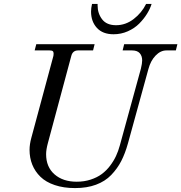

<svg xmlns="http://www.w3.org/2000/svg" viewBox="-20 -936 920 974"><path d="M129.9 -175.8Q129.9 -204.1 139.2 -237.8L251 -652.8Q252 -656.7 252 -664.1Q252 -672.9 247.6 -676.5Q243.2 -680.2 231.9 -680.2H155.8L164.1 -711.9H460L452.1 -680.2H376Q349.1 -680.2 341.8 -652.8L223.1 -210.9Q213.9 -177.2 213.9 -153.8Q213.9 -88.9 256.6 -51.5Q299.3 -14.2 369.1 -14.2Q407.2 -14.2 439.9 -24.9Q472.7 -35.6 496.1 -53Q519.5 -70.3 538.1 -94.7Q556.6 -119.1 568.4 -144.3Q580.1 -169.4 587.9 -198.2L694.8 -587.9Q701.2 -614.3 701.2 -629.9Q701.2 -652.3 688.7 -666.3Q676.3 -680.2 649.9 -680.2H602.1L609.9 -711.9H879.9L872.1 -680.2H824.2Q794.4 -680.2 769.3 -654.1Q744.1 -627.9 732.9 -585.9L628.9 -208Q614.7 -157.2 595 -118.9Q575.2 -80.6 544.2 -48.3Q513.2 -16.1 467 1Q420.9 18.1 360.8 18.1Q302.7 18.1 257.8 2.9Q212.9 -12.2 185.3 -39.1Q157.7 -65.9 143.8 -100.6Q129.9 -135.3 129.9 -175.8ZM441.9 -877Q441.9 -894 446.8 -916H475.1V-908.2Q475.1 -868.2 498 -838.1Q521 -808.1 568.8 -808.1Q617.2 -808.1 658 -839.4Q698.7 -870.6 721.2 -916H749Q741.7 -891.6 725.8 -866Q710 -840.3 686.3 -816.4Q662.6 -792.5 628.4 -777.3Q594.2 -762.2 556.2 -762.2Q501 -762.2 471.4 -794.7Q441.9 -827.1 441.9 -877Z"/></svg>

Font: Flanker Steampunk
Style: Italic
Weight: 400
Italic angle: -12°
Designer: Alexey Kryukov, Leonardo Di Lena
Foundry: Alexey Kryukov, Leonardo Di Lena
Version: 1.210